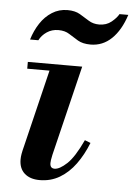

<svg xmlns="http://www.w3.org/2000/svg" viewBox="-51 -709 529 760"><g transform="rotate(5 214.0 -329.0)"><path d="M135 12Q97 12 75 -7.5Q53 -27 53 -63Q53 -73 55 -85Q57 -97 63 -120L143 -450H264L177 -92Q174 -79 173 -71Q172 -63 172 -59Q172 -38 190 -38Q210 -38 239 -65Q268 -92 300 -161L323 -152Q304 -104 277 -67Q250 -30 214.5 -9Q179 12 135 12ZM48 -423V-450H229V-423ZM49 -539Q60 -575 79 -604Q98 -633 125.5 -650.5Q153 -668 187 -668Q217 -668 236.5 -656.5Q256 -645 274 -633.5Q292 -622 316 -622Q345 -622 365 -638.5Q385 -655 393 -670H428Q408 -608 372.5 -574Q337 -540 289 -540Q258 -540 238.5 -551.5Q219 -563 201.5 -574.5Q184 -586 158 -586Q132 -586 112 -572.5Q92 -559 82 -539Z"/></g></svg>

Font: Libre Bodoni Medium
Style: Italic
Weight: 500
Italic angle: -13°
Designer: Pablo Impallari, Rodrigo Fuenzalida
Foundry: Impallari Type
Version: Version 2.005;gftools[0.9.23]